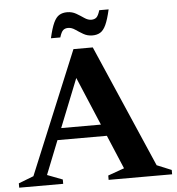

<svg xmlns="http://www.w3.org/2000/svg" viewBox="-70 -916 892 970"><g transform="rotate(-5 376.0 -431.0)"><path d="M689.5 -52.5 763.5 -22V0H441.5V-22L524 -51.5L452 -222.5H201.5L133.5 -51.5L211 -22V0H-12V-22L64.5 -51.5L322 -673.5H420ZM225.5 -281.5H427L323.5 -527ZM516.5 -858Q505 -807 492.5 -780.2Q480 -753.5 463.5 -743.8Q447 -734 424 -734Q398.5 -734 378 -746Q357.5 -758 339.8 -770.2Q322 -782.5 304.5 -782.5Q289 -782.5 279.2 -774.2Q269.5 -766 261 -738H213.5Q225 -789 237.5 -815.8Q250 -842.5 266.5 -852.2Q283 -862 306 -862Q331.5 -862 352 -850Q372.5 -838 390.2 -825.8Q408 -813.5 425.5 -813.5Q441 -813.5 450.8 -821.8Q460.5 -830 469 -858Z"/></g></svg>

Font: Newsreader 16pt
Style: Bold
Weight: 700
Designer: Hugues Gentile
Foundry: Production Type
Version: Version 1.003; ttfautohint (v1.8.3)